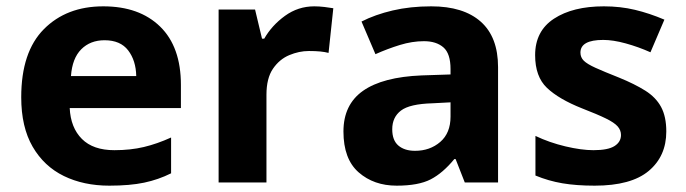

<svg xmlns="http://www.w3.org/2000/svg" viewBox="-20 -576 2165 606"><path d="M306 -556Q420 -556 485.5 -492Q551 -428 551 -308V-235H200Q203 -173 238.5 -137.5Q274 -102 341 -102Q392 -102 434 -112Q476 -122 520 -142V-29Q480 -9 435 0.5Q390 10 325 10Q244 10 181.5 -20.5Q119 -51 83 -113Q47 -175 47 -269Q47 -412 118.5 -484Q190 -556 306 -556ZM310 -449Q265 -449 236.5 -420.5Q208 -392 204 -336H410Q409 -385 384.5 -417Q360 -449 310 -449Z M972 -556Q987 -556 1004 -554Q1021 -552 1032 -550L1017 -409Q1006 -412 991 -413.5Q976 -415 955 -415Q924 -415 893 -402Q862 -389 841.5 -359Q821 -329 821 -277V0H670V-546H785L807 -454H814Q838 -496 879.5 -526Q921 -556 972 -556Z M1341 -556Q1443 -556 1497.5 -507.5Q1552 -459 1552 -364V0H1447L1418 -74H1414Q1378 -30 1339.5 -10Q1301 10 1232 10Q1160 10 1112 -32Q1064 -74 1064 -161Q1064 -246 1126 -289.5Q1188 -333 1311 -338L1402 -341V-358Q1402 -407 1379.5 -426.5Q1357 -446 1318 -446Q1281 -446 1242 -434Q1203 -422 1165 -405L1121 -508Q1164 -530 1219.5 -543Q1275 -556 1341 -556ZM1345 -250Q1273 -248 1245.5 -227Q1218 -206 1218 -168Q1218 -133 1237.5 -116.5Q1257 -100 1290 -100Q1337 -100 1369.5 -128Q1402 -156 1402 -208V-253Z M2083 -161Q2083 -83 2027.5 -36.5Q1972 10 1857 10Q1799 10 1755 2.5Q1711 -5 1670 -22V-147Q1714 -126 1764.5 -114Q1815 -102 1853 -102Q1899 -102 1919.5 -115Q1940 -128 1940 -150Q1940 -165 1929.5 -177Q1919 -189 1892.5 -202Q1866 -215 1817 -234Q1744 -263 1706.5 -298.5Q1669 -334 1669 -402Q1669 -478 1728.5 -517Q1788 -556 1886 -556Q1938 -556 1984 -545Q2030 -534 2077 -514L2033 -411Q1995 -428 1955 -439Q1915 -450 1884 -450Q1812 -450 1812 -410Q1812 -395 1822.5 -384.5Q1833 -374 1859.5 -362Q1886 -350 1934 -331Q1983 -311 2016.5 -290Q2050 -269 2066.5 -238.5Q2083 -208 2083 -161Z"/></svg>

Font: Noto Sans Meetei Mayek
Style: Bold
Weight: 700
Designer: Monotype Design Team and Neelakash Kshetrimayum
Foundry: Monotype Imaging Inc.
Version: Version 2.002; ttfautohint (v1.8.4.7-5d5b)